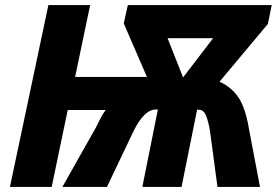

<svg xmlns="http://www.w3.org/2000/svg" viewBox="-20 -734 1096 754"><path d="M699 -430 638 -584H817ZM19 0H183L246 -302H395Q384 -288 375 -270Q366 -252 356 -232L225 0H400L504 -218Q546 -304 592 -304H600L539 0H693L754 -303H761Q780 -303 789.5 -279Q799 -255 805 -217L834 0H1001L958 -226Q944 -311 916 -352Q888 -393 842 -413L1032 -640L1047 -714H482L466 -642L557 -432H275L334 -714H170Z"/></svg>

Font: Noto Sans Display Extra
Style: Italic
Weight: 800
Italic angle: -12°
Designer: Monotype Design Team
Foundry: Monotype Imaging Inc.
Version: Version 1.900